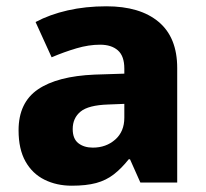

<svg xmlns="http://www.w3.org/2000/svg" viewBox="-20 -580 653 610"><path d="M318 -560Q425 -560 484 -510.5Q543 -461 543 -364V0H426L393 -74H389Q366 -45 341.5 -26Q317 -7 285.5 1.5Q254 10 208 10Q160 10 121.5 -9Q83 -28 61 -67Q39 -106 39 -166Q39 -254 100.5 -296Q162 -338 281 -343L375 -346V-362Q375 -402 354.5 -420Q334 -438 298 -438Q262 -438 223 -426.5Q184 -415 144 -398L93 -510Q138 -534 195 -547Q252 -560 318 -560ZM324 -248Q261 -246 236 -225.5Q211 -205 211 -170Q211 -139 229 -125Q247 -111 275 -111Q317 -111 346 -136.5Q375 -162 375 -206V-250Z"/></svg>

Font: Noto Sans Thai ExtraBold
Style: Regular
Weight: 800
Version: Version 2.001